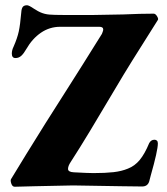

<svg xmlns="http://www.w3.org/2000/svg" viewBox="-20 -706 636 731"><path d="M19 0ZM441 3 258 0 113 3 36 5Q27 5 23 -7Q19 -19 22 -24L80 -119Q145 -225 241 -375Q265 -413 297 -463.5Q329 -514 368 -577Q369 -580 371 -585Q373 -590 373 -594Q373 -604 358 -604H280H209Q169 -604 136 -581.5Q103 -559 80 -519Q71 -503 61.5 -494Q52 -485 39 -485Q25 -485 25 -502Q25 -515 32 -529Q46 -561 51.5 -586.5Q57 -612 61 -659Q62 -674 67 -680Q72 -686 83 -686Q90 -686 109 -673Q128 -661 134 -659Q150 -652 168 -650.5Q186 -649 220 -649H338L449 -651Q516 -654 565 -654Q572 -654 578 -644Q584 -634 581 -630L513 -522Q455 -431 378 -300Q363 -274 322.5 -207Q282 -140 249 -89Q239 -74 239 -63Q239 -51 261 -50Q315 -47 336 -47Q381 -47 412 -50.5Q443 -54 467 -64Q493 -74 512 -97Q531 -120 548 -161Q555 -174 568 -174Q574 -174 577.5 -170.5Q581 -167 581 -160Q581 -133 554 -38L548 -15Q542 4 521 4Z"/></svg>

Font: EB Garamond
Style: Bold
Weight: 700
Designer: Georg Duffner and Octavio Pardo
Foundry: Georg Duffner
Version: Version 1.000; ttfautohint (v1.6)